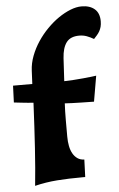

<svg xmlns="http://www.w3.org/2000/svg" viewBox="-55 -809 540 868"><g transform="rotate(-5 214.5 -375.0)"><path d="M96.2 -439.9 99.1 -500Q100.6 -533.7 113.3 -566.9Q126 -600.1 145.8 -629.9Q165.5 -659.7 190.9 -685.5Q216.3 -711.4 243.4 -730Q270.5 -748.5 297.6 -759.3Q324.7 -770 348.1 -770Q385.7 -770 407.5 -751.2Q429.2 -732.4 429.2 -695.8Q429.2 -681.6 426.3 -670.7Q423.3 -659.7 418.2 -650.6Q413.1 -641.6 406.2 -633.8Q399.4 -626 392.1 -618.2Q375.5 -627.9 360.1 -633.5Q344.7 -639.2 326.2 -639.2Q286.6 -639.2 268.3 -615Q250 -590.8 247.1 -543.9L241.2 -439.9Q262.2 -440.4 284.7 -441.9Q307.1 -443.4 327.1 -445.3Q347.2 -447.3 363 -449Q378.9 -450.7 387.2 -452.1L367.2 -335.9Q338.4 -336.4 313 -336.9Q291 -337.4 269 -338.1Q247.1 -338.9 234.9 -339.8Q233.9 -322.8 233.4 -303.2Q232.9 -283.7 232.9 -263.7Q232.9 -243.7 232.9 -224.6Q232.9 -205.6 232.9 -189Q232.9 -166 236.8 -146.2Q240.7 -126.5 249 -111.8Q257.3 -97.2 270 -88.4Q282.7 -79.6 300.8 -79.1L297.9 0H287.1Q222.7 0 170.4 3.9Q118.2 7.8 68.8 20Q76.7 -56.2 82.8 -149.4Q88.9 -242.7 94.2 -355Q84.5 -355.5 69.6 -356.9Q54.7 -358.4 40.5 -359.9Q23.9 -361.8 5.9 -363.8L8.8 -439.9Z"/></g></svg>

Font: Simonetta
Style: Black
Weight: 900
Designer: Gayaneh Bagdasaryan
Foundry: Brownfox
Version: Version 1.002